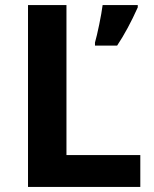

<svg xmlns="http://www.w3.org/2000/svg" viewBox="-20 -734 605 754"><path d="M90 -714H241V-125H531V0H90ZM353 -567Q360 -591 369.5 -637Q379 -683 383 -714H521V-705Q482 -618 440 -555H353Z"/></svg>

Font: OpenSansMMV
Style: Bold
Weight: 700
Foundry: Ascender Corporation
Version: Version 4.001